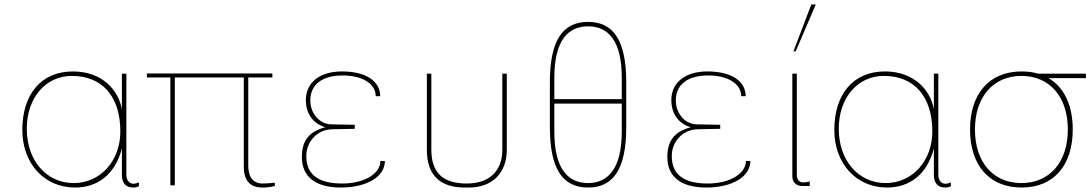

<svg xmlns="http://www.w3.org/2000/svg" viewBox="-20 -830 4893 860"><path d="M302 -490C438 -490 519 -398 519 -241C519 -111 431 -10 310 -10C188 -10 100 -111 100 -253C100 -393 185 -490 302 -490ZM546 -500H526V-341C510 -429 435 -510 307 -510C162 -510 80 -405 80 -248C80 -98 178 10 316 10C415 10 495 -46 526 -165V-47C526 -9 544 10 577 10C589 10 597 7 602 4V-13C594 -10 586 -7 578 -7C558 -7 546 -24 546 -47Z M1072 -83C1072 -22 1100 10 1154 10C1173 10 1192 8 1211 3V-12C1202 -10 1167 -8 1157 -8C1108 -8 1092 -45 1092 -88V-483H1200V-501H638V-483H743V0H763V-483H1072Z M1332 -127C1332 -38 1394 10 1506 10C1624 10 1704 -39 1704 -109H1684C1684 -51 1610 -8 1513 -8C1410 -8 1352 -45 1352 -131C1352 -195 1400 -250 1469 -251L1569 -253V-271L1464 -273C1410 -274 1370 -323 1370 -380C1370 -451 1423 -492 1515 -492C1603 -492 1663 -455 1663 -399H1683C1683 -466 1620 -510 1512 -510C1413 -510 1350 -461 1350 -382C1350 -323 1380 -277 1437 -260C1356 -239 1332 -190 1332 -127Z M1892 -158C1892 -47 1950 10 2061 10H2081C2184 10 2250 -55 2250 -158V-500H2230V-160C2230 -62 2170 -8 2071 -8C1965 -8 1912 -55 1912 -160V-500H1892Z M2765 -366V-240C2765 -73 2702 -10 2614 -10C2525 -10 2463 -72 2463 -240V-366ZM2463 -386V-482C2463 -651 2526 -712 2614 -712C2702 -712 2765 -651 2765 -482V-386ZM2785 -462C2785 -645 2730 -732 2614 -732C2498 -732 2443 -645 2443 -462V-260C2443 -77 2498 10 2614 10C2730 10 2785 -77 2785 -260Z M2969 -127C2969 -38 3031 10 3143 10C3261 10 3341 -39 3341 -109H3321C3321 -51 3247 -8 3150 -8C3047 -8 2989 -45 2989 -131C2989 -195 3037 -250 3106 -251L3206 -253V-271L3101 -273C3047 -274 3007 -323 3007 -380C3007 -451 3060 -492 3152 -492C3240 -492 3300 -455 3300 -399H3320C3320 -466 3257 -510 3149 -510C3050 -510 2987 -461 2987 -382C2987 -323 3017 -277 3074 -260C2993 -239 2969 -190 2969 -127Z M3529 -39C3529 -18 3544 3 3572 3H3607V-17C3599 -15 3587 -13 3577 -13C3557 -13 3549 -29 3549 -48V-500H3529ZM3634 -810H3614L3534 -600H3544Z M3939 -490C4075 -490 4156 -398 4156 -241C4156 -111 4068 -10 3947 -10C3825 -10 3737 -111 3737 -253C3737 -393 3822 -490 3939 -490ZM4183 -500H4163V-341C4147 -429 4072 -510 3944 -510C3799 -510 3717 -405 3717 -248C3717 -98 3815 10 3953 10C4052 10 4132 -46 4163 -165V-47C4163 -9 4181 10 4214 10C4226 10 4234 7 4239 4V-13C4231 -10 4223 -7 4215 -7C4195 -7 4183 -24 4183 -47Z M4347 -250C4347 -398 4431 -490 4555 -490C4682 -490 4763 -396 4763 -250C4763 -102 4680 -10 4555 -10C4430 -10 4347 -102 4347 -250ZM4844 -480V-500H4630C4607 -507 4583 -510 4556 -510C4411 -510 4325 -410 4325 -250C4325 -90 4411 10 4556 10C4700 10 4785 -89 4785 -250C4785 -359 4746 -439 4677 -480Z"/></svg>

Font: Perun Thin
Style: Regular
Weight: 100
Foundry: Copyright (c) Stefan Peev, Context Ltd, 2016
Version: Version 1.089